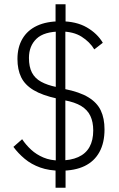

<svg xmlns="http://www.w3.org/2000/svg" viewBox="-20 -800 561 902"><path d="M288 82H241V-16L242 -26V-672L241 -682V-780H288V-682L287 -672V-26L288 -16ZM265 2Q211 2 169 -13Q127 -28 96 -54Q65 -80 43 -110L84 -146Q102 -119 126.5 -96.5Q151 -74 184 -60Q217 -46 259 -46Q312 -46 347.5 -62Q383 -78 400.5 -109.5Q418 -141 418 -187Q418 -227 404.5 -255.5Q391 -284 361.5 -302Q332 -320 283 -329L248 -337Q179 -352 138 -376.5Q97 -401 79.5 -437Q62 -473 62 -523Q62 -578 85.5 -618Q109 -658 154 -679Q199 -700 265 -700Q338 -700 387.5 -671.5Q437 -643 463 -599L423 -568Q402 -603 363.5 -627.5Q325 -652 266 -652Q187 -652 151.5 -618Q116 -584 116 -528Q116 -486 130 -459Q144 -432 173 -416Q202 -400 246 -391L283 -382Q354 -368 395 -343Q436 -318 453.5 -281Q471 -244 471 -192Q471 -129 447 -85.5Q423 -42 377.5 -20Q332 2 265 2Z"/></svg>

Font: IBM Plex Sans Condensed Light
Style: Regular
Weight: 300
Width: 3
Designer: Mike Abbink, Paul van der Laan, Pieter van Rosmalen
Foundry: Bold Monday
Version: Version 3.201